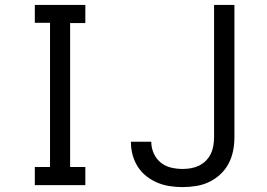

<svg xmlns="http://www.w3.org/2000/svg" viewBox="-20 -755 1090 783"><path d="M122 0V-74H184V-662H122V-735H328V-661H266V-74H328V0ZM725 8Q698 8 672 4Q646 0 622 -10Q598 -20 577 -36.5Q556 -53 542 -75Q528 -97 521 -122.5Q514 -148 514 -174Q514 -175 514 -176Q514 -177 514 -177H597Q597 -177 597 -176.5Q597 -176 597 -176Q597 -152 607 -129.5Q617 -107 635.5 -92Q654 -77 677.5 -71.5Q701 -66 725 -66Q742 -66 759 -69Q776 -72 791.5 -79.5Q807 -87 819.5 -99.5Q832 -112 839.5 -127.5Q847 -143 850 -160.5Q853 -178 853 -195V-735H936V-195Q936 -167 930.5 -139.5Q925 -112 912 -87.5Q899 -63 878.5 -44Q858 -25 833 -13Q808 -1 780 3.5Q752 8 725 8Z"/></svg>

Font: Zed Sans Extended
Style: Regular
Weight: 400
Width: 7
Designer: Belleve Invis
Foundry: Belleve Invis
Version: Version 1.0.0; ttfautohint (v1.8.4)